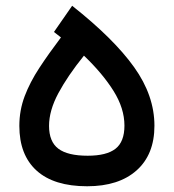

<svg xmlns="http://www.w3.org/2000/svg" viewBox="-20 -649 605 669"><path d="M231.4 -628.9Q376.5 -514.2 447.3 -415Q518.1 -315.9 518.1 -210.9Q518.1 -110.8 456.1 -55.4Q394 0 283.7 0Q168 0 107.7 -54.4Q47.4 -108.9 47.4 -210.4Q47.4 -264.6 65.9 -313.7Q84.5 -362.8 117.2 -412.6Q149.9 -462.4 192.4 -518.6L168 -537.6ZM272.5 -455.1Q215.8 -384.8 183.3 -324.2Q150.9 -263.7 150.9 -210.4Q150.9 -155.3 183.3 -130.9Q215.8 -106.4 285.6 -106.4Q351.1 -106.4 382.3 -130.6Q413.6 -154.8 413.6 -211.4Q413.6 -271.5 375.5 -332.3Q337.4 -393.1 272.5 -455.1Z"/></svg>

Font: Vazir Medium UI
Style: Medium-UI
Weight: 500
Designer: Saber Rastikerdar
Foundry: Saber Rastikerdar
Version: Version 30.0.0